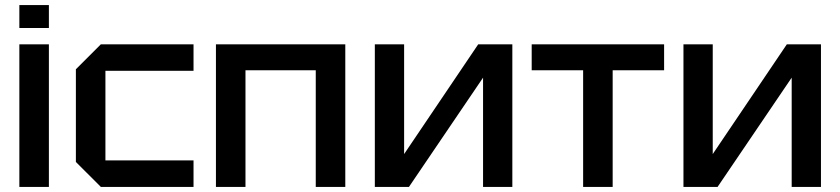

<svg xmlns="http://www.w3.org/2000/svg" viewBox="-20 -734 3300 754"><path d="M56 0V-560H172V0ZM56 -624V-714H172V-624Z M278 -98V-462L376 -560H740V-456H394V-104H740V0H376Z M828 0V-560H1336V0H1220V-458H944V0Z M1992 0H1877V-429L1586 0H1452V-560H1567V-129L1858 -560H1992Z M2386 0V-458H2588V-560H2068V-458H2270V0Z M3204 0H3089V-429L2798 0H2664V-560H2779V-129L3070 -560H3204Z"/></svg>

Font: Tektur Medium
Style: Regular
Weight: 500
Designer: Adam Jagosz
Foundry: Adam Jagosz
Version: Version 1.005;gftools[0.9.30]